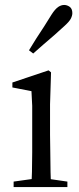

<svg xmlns="http://www.w3.org/2000/svg" viewBox="-20 -755 320 775"><path d="M35 0H252V-22L155 -36H135L35 -22ZM106 0H186Q185 -23 184 -61Q183 -99 183 -140Q182 -180 182 -211V-334L186 -463L176 -471L30 -422V-402L107 -387Q109 -357 110 -328Q110 -299 110 -258V-211Q110 -180 110 -140Q109 -99 109 -61Q108 -23 106 0ZM97 -552 114 -539Q135 -557 156 -576Q177 -594 199 -613Q220 -632 240 -650Q260 -668 266 -680Q272 -692 272 -702Q272 -719 262 -727Q251 -735 239 -735Q227 -735 215 -727Q202 -718 188 -696Q174 -673 158 -648Q141 -623 126 -599Q110 -574 97 -552Z"/></svg>

Font: Source Serif 4 48pt
Style: Regular
Weight: 400
Designer: Frank Grie√ühammer
Foundry: Adobe Systems Incorporated
Version: Version 4.004;hotconv 1.0.116;makeotfexe 2.5.65601